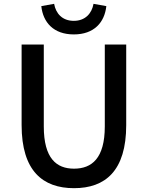

<svg xmlns="http://www.w3.org/2000/svg" viewBox="-20 -970 773 1004"><path d="M367 14C530 14 640 -76 640 -316V-737H528V-309C528 -142 460 -88 367 -88C275 -88 209 -142 209 -309V-737H93V-316C93 -76 204 14 367 14ZM366 -790C472 -790 527 -853 536 -938L469 -950C460 -899 425 -861 366 -861C306 -861 272 -899 263 -950L196 -938C205 -853 260 -790 366 -790Z"/></svg>

Font: GenYoGothic2 TW M
Style: Regular
Weight: 500
Version: Version 2.100;PS 2.1;hotconv 16.6.51;makeotf.lib2.5.65220 DE